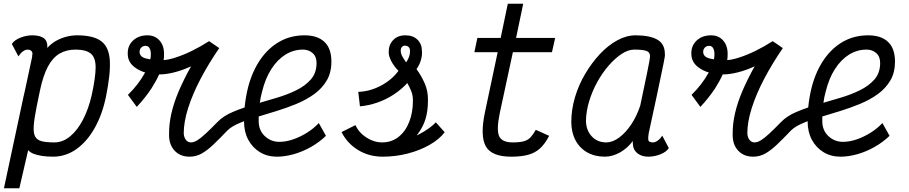

<svg xmlns="http://www.w3.org/2000/svg" viewBox="-20 -820 4840 1022"><path d="M390 -632Q477 -632 518.5 -601Q560 -570 564.5 -499Q569 -428 544 -305Q525 -212 484.5 -139.5Q444 -67 387 -26.5Q330 14 262 14Q231 14 204 10Q177 6 158.5 -1.5Q140 -9 130 -21L83 182H1L101 -286Q102 -292 103.5 -298.5Q105 -305 107 -313Q108 -317 109 -322.5Q110 -328 112 -335L151 -517Q151 -522 151.5 -526.5Q152 -531 153 -535Q152 -545 145 -550.5Q138 -556 127 -556Q115 -556 102 -546.5Q89 -537 78 -520L43 -586Q57 -607 88.5 -619.5Q120 -632 152 -632Q192 -632 213 -617Q234 -602 232 -565Q251 -587 277.5 -602Q304 -617 333 -624.5Q362 -632 390 -632ZM468 -313Q489 -409 489 -461.5Q489 -514 463 -535Q437 -556 382 -556Q334 -556 297.5 -535Q261 -514 235 -465.5Q209 -417 192 -335L175 -252Q162 -188 159.5 -149.5Q157 -111 167.5 -92.5Q178 -74 203 -68Q228 -62 270 -62Q314 -62 353 -94Q392 -126 421.5 -182.5Q451 -239 468 -313Z M1138 -171Q1169 -203 1219 -224Q1249 -237 1282 -248Q1288 -308 1302 -361Q1325 -445 1367.5 -505.5Q1410 -566 1469 -599Q1528 -632 1601 -632Q1670 -632 1707 -597Q1744 -562 1744 -492Q1744 -434 1719.5 -392Q1695 -350 1653 -319.5Q1611 -289 1559 -267.5Q1507 -246 1452 -229Q1403 -214 1357 -200Q1357 -188 1357 -175Q1357 -126 1389.5 -95.5Q1422 -65 1467 -65Q1502 -65 1540 -78Q1578 -91 1614 -113.5Q1650 -136 1677 -165L1715 -97Q1681 -64 1636.5 -38.5Q1592 -13 1544.5 0.5Q1497 14 1454 14Q1403 14 1363.5 -10Q1324 -34 1301.5 -76Q1279 -118 1279 -173Q1279 -174 1279 -175Q1266 -170 1255 -165Q1214 -148 1192 -127Q1150 -83 1117 -51.5Q1084 -20 1054 -3Q1024 14 989 14Q939 14 909 -18.5Q879 -51 880 -104Q879 -157 892 -215Q905 -273 932 -336Q959 -399 997 -467Q952 -446 908 -435Q864 -424 833 -424Q830 -424 827 -424Q811 -388 786 -349Q753 -299 708 -251L661 -315Q717 -370 750 -430Q751 -432 753 -434Q727 -442 707 -455Q659 -485 660 -535Q659 -577 688.5 -604.5Q718 -632 765 -632Q806 -632 830.5 -603Q855 -574 853 -527Q853 -514 851 -500Q878 -502 912 -513Q954 -526 1001 -549Q1048 -572 1093 -601L1147 -564Q1090 -481 1047.5 -400Q1005 -319 981.5 -245Q958 -171 958 -110Q959 -89 969.5 -75.5Q980 -62 996 -62Q1012 -62 1030 -73Q1048 -84 1074 -108Q1100 -132 1138 -171ZM1363 -273 1448 -298Q1507 -315 1556 -339Q1605 -363 1635 -397.5Q1665 -432 1665 -485Q1665 -519 1644 -537.5Q1623 -556 1593 -556Q1542 -556 1499 -529Q1456 -502 1424 -452Q1392 -402 1375 -332Q1367 -304 1363 -273ZM780 -504Q783 -518 783 -531Q783 -551 776 -563.5Q769 -576 755 -576Q741 -576 732 -567Q723 -558 723 -544Q723 -518 756 -509Q767 -506 780 -504Z M2017 14Q1944 14 1886 -21.5Q1828 -57 1798 -117L1872 -154Q1891 -113 1931 -87.5Q1971 -62 2014 -62Q2064 -62 2101 -91Q2138 -120 2158 -170.5Q2178 -221 2178 -285Q2178 -313 2169 -335Q2160 -357 2148 -378Q2117 -344 2076 -317Q2035 -290 1988.5 -274Q1942 -258 1896 -254L1887 -331Q1949 -333 2007.5 -364Q2066 -395 2101 -443Q2077 -467 2062.5 -495Q2048 -523 2049 -544Q2049 -582 2073 -607Q2097 -632 2138 -632Q2179 -632 2202.5 -608.5Q2226 -585 2226 -547Q2228 -528 2221 -502Q2214 -476 2197 -452Q2223 -417 2241 -375.5Q2259 -334 2258 -285Q2258 -229 2244.5 -185Q2231 -141 2198 -99Q2215 -107 2233.5 -118Q2252 -129 2269.5 -142Q2287 -155 2300 -169L2347 -116Q2318 -78 2266 -48.5Q2214 -19 2149.5 -2.5Q2085 14 2017 14ZM2142 -488Q2153 -505 2157.5 -518Q2162 -531 2162 -542Q2164 -558 2157.5 -567Q2151 -576 2137 -577Q2127 -578 2120 -570.5Q2113 -563 2113 -551Q2113 -536 2120.5 -521.5Q2128 -507 2142 -488Z M2701 14Q2597 14 2566 -41Q2535 -96 2561 -221L2629 -542H2505L2521 -618H2645L2683 -800H2765L2727 -618H2935L2918 -542H2710L2640 -217Q2622 -130 2636.5 -96Q2651 -62 2709 -62Q2746 -62 2768 -68Q2790 -74 2804 -89Q2818 -104 2832 -129L2903 -97Q2881 -54 2854.5 -30Q2828 -6 2791.5 4Q2755 14 2701 14Z M3505 -98 3540 -32Q3527 -11 3495 1.5Q3463 14 3431 14Q3395 14 3372.5 -4.5Q3350 -23 3349 -51Q3348 -56 3348 -63Q3348 -68 3349 -70Q3321 -32 3281 -9Q3240 14 3200 14Q3146 14 3105.5 -9Q3065 -32 3043 -74Q3021 -116 3021 -171Q3021 -236 3040.5 -302Q3060 -368 3095 -427Q3130 -486 3173.5 -532.5Q3217 -579 3266 -605.5Q3315 -632 3363 -632Q3439 -632 3479 -609Q3519 -586 3519 -533Q3520 -528 3518.5 -517.5Q3517 -507 3512 -482.5Q3507 -458 3497.5 -412.5Q3488 -367 3472.5 -293.5Q3457 -220 3433 -111Q3429 -87 3431 -74.5Q3433 -62 3456 -62Q3468 -62 3481.5 -72Q3495 -82 3505 -98ZM3207 -62Q3241 -62 3276 -88Q3311 -114 3340.5 -158.5Q3370 -203 3388 -258Q3410 -364 3425 -435Q3440 -506 3440 -522Q3440 -542 3421 -549Q3402 -556 3356 -556Q3324 -556 3289 -533Q3254 -510 3220 -471Q3186 -432 3159 -383Q3132 -334 3116 -281Q3100 -228 3099 -177Q3100 -126 3130 -94Q3160 -62 3207 -62Z M4138 -171Q4169 -203 4219 -224Q4249 -237 4282 -248Q4288 -308 4302 -361Q4325 -445 4367.5 -505.5Q4410 -566 4469 -599Q4528 -632 4601 -632Q4670 -632 4707 -597Q4744 -562 4744 -492Q4744 -434 4719.5 -392Q4695 -350 4653 -319.5Q4611 -289 4559 -267.5Q4507 -246 4452 -229Q4403 -214 4357 -200Q4357 -188 4357 -175Q4357 -126 4389.5 -95.5Q4422 -65 4467 -65Q4502 -65 4540 -78Q4578 -91 4614 -113.5Q4650 -136 4677 -165L4715 -97Q4681 -64 4636.5 -38.5Q4592 -13 4544.5 0.5Q4497 14 4454 14Q4403 14 4363.5 -10Q4324 -34 4301.5 -76Q4279 -118 4279 -173Q4279 -174 4279 -175Q4266 -170 4255 -165Q4214 -148 4192 -127Q4150 -83 4117 -51.5Q4084 -20 4054 -3Q4024 14 3989 14Q3939 14 3909 -18.5Q3879 -51 3880 -104Q3879 -157 3892 -215Q3905 -273 3932 -336Q3959 -399 3997 -467Q3952 -446 3908 -435Q3864 -424 3833 -424Q3830 -424 3827 -424Q3811 -388 3786 -349Q3753 -299 3708 -251L3661 -315Q3717 -370 3750 -430Q3751 -432 3753 -434Q3727 -442 3707 -455Q3659 -485 3660 -535Q3659 -577 3688.5 -604.5Q3718 -632 3765 -632Q3806 -632 3830.5 -603Q3855 -574 3853 -527Q3853 -514 3851 -500Q3878 -502 3912 -513Q3954 -526 4001 -549Q4048 -572 4093 -601L4147 -564Q4090 -481 4047.5 -400Q4005 -319 3981.5 -245Q3958 -171 3958 -110Q3959 -89 3969.5 -75.5Q3980 -62 3996 -62Q4012 -62 4030 -73Q4048 -84 4074 -108Q4100 -132 4138 -171ZM4363 -273 4448 -298Q4507 -315 4556 -339Q4605 -363 4635 -397.5Q4665 -432 4665 -485Q4665 -519 4644 -537.5Q4623 -556 4593 -556Q4542 -556 4499 -529Q4456 -502 4424 -452Q4392 -402 4375 -332Q4367 -304 4363 -273ZM3780 -504Q3783 -518 3783 -531Q3783 -551 3776 -563.5Q3769 -576 3755 -576Q3741 -576 3732 -567Q3723 -558 3723 -544Q3723 -518 3756 -509Q3767 -506 3780 -504Z"/></svg>

Font: Victor Mono Thin Medium
Style: Italic
Weight: 500
Italic angle: -12°
Monospace: yes
Version: Version 1.561;gftools[0.9.30]